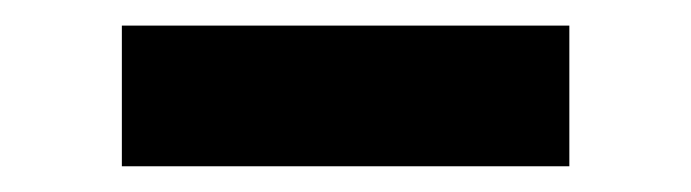

<svg xmlns="http://www.w3.org/2000/svg" viewBox="-20 -729 540 150"><path d="M75.2 -599.1V-709H424.8V-599.1Z"/></svg>

Font: Mulish ExtraBlack
Style: Regular
Weight: 1000
Designer: Vernon Adams
Foundry: Vernon Adams
Version: Version 3.603; ttfautohint (v1.8.3)